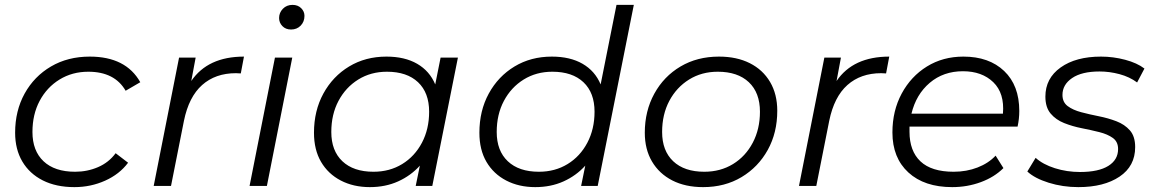

<svg xmlns="http://www.w3.org/2000/svg" viewBox="-20 -762 4729 787"><path d="M285 5Q210 5 155.5 -22.5Q101 -50 71.5 -100Q42 -150 42 -218Q42 -308 81 -378.5Q120 -449 189 -489.5Q258 -530 348 -530Q496 -530 555 -425L495 -390Q450 -468 342 -468Q276 -468 224 -436Q172 -404 142.5 -348.5Q113 -293 113 -221Q113 -144 158.5 -101Q204 -58 288 -58Q338 -58 382 -77Q426 -96 454 -134L505 -95Q470 -48 411 -21.5Q352 5 285 5Z M610 0 714 -526H782L764 -430Q832 -530 980 -530L967 -461Q962 -461 957.5 -461.5Q953 -462 947 -462Q863 -462 808.5 -413.5Q754 -365 734 -267L681 0Z M1003 0 1107 -526H1178L1074 0ZM1173 -641Q1151 -641 1137.5 -655Q1124 -669 1124 -688Q1124 -710 1139.5 -726Q1155 -742 1179 -742Q1201 -742 1214.5 -728.5Q1228 -715 1228 -697Q1228 -673 1212.5 -657Q1197 -641 1173 -641Z M1496 5Q1429 5 1377 -22Q1325 -49 1296 -98.5Q1267 -148 1267 -218Q1267 -308 1305.5 -378.5Q1344 -449 1411 -489.5Q1478 -530 1564 -530Q1639 -530 1690 -500.5Q1741 -471 1764 -416L1786 -526H1857L1752 0H1684L1701 -83Q1664 -42 1612 -18.5Q1560 5 1496 5ZM1511 -58Q1577 -58 1628.5 -89.5Q1680 -121 1709.5 -177Q1739 -233 1739 -304Q1739 -382 1693.5 -425Q1648 -468 1566 -468Q1500 -468 1448.5 -436Q1397 -404 1367.5 -348.5Q1338 -293 1338 -221Q1338 -144 1383.5 -101Q1429 -58 1511 -58Z M2174 5Q2107 5 2055 -22Q2003 -49 1974 -98.5Q1945 -148 1945 -218Q1945 -308 1983.5 -378.5Q2022 -449 2089 -489.5Q2156 -530 2242 -530Q2317 -530 2368 -500.5Q2419 -471 2442 -416L2507 -742H2578L2430 0H2362L2379 -83Q2342 -42 2290 -18.5Q2238 5 2174 5ZM2189 -58Q2255 -58 2306.5 -89.5Q2358 -121 2387.5 -177Q2417 -233 2417 -304Q2417 -382 2371.5 -425Q2326 -468 2244 -468Q2178 -468 2126.5 -436Q2075 -404 2045.5 -348.5Q2016 -293 2016 -221Q2016 -144 2061.5 -101Q2107 -58 2189 -58Z M2862 5Q2789 5 2735.5 -22.5Q2682 -50 2652.5 -100Q2623 -150 2623 -218Q2623 -307 2662 -378Q2701 -449 2769.5 -489.5Q2838 -530 2927 -530Q3000 -530 3053.5 -503Q3107 -476 3136.5 -426Q3166 -376 3166 -308Q3166 -218 3127 -147.5Q3088 -77 3019.5 -36Q2951 5 2862 5ZM2867 -58Q2933 -58 2984.5 -89.5Q3036 -121 3065.5 -177Q3095 -233 3095 -304Q3095 -382 3049.5 -425Q3004 -468 2922 -468Q2856 -468 2804.5 -436Q2753 -404 2723.5 -348.5Q2694 -293 2694 -221Q2694 -144 2739.5 -101Q2785 -58 2867 -58Z M3255 0 3359 -526H3427L3409 -430Q3477 -530 3625 -530L3612 -461Q3607 -461 3602.5 -461.5Q3598 -462 3592 -462Q3508 -462 3453.5 -413.5Q3399 -365 3379 -267L3326 0Z M3883 5Q3769 5 3703.5 -55Q3638 -115 3638 -219Q3638 -308 3676 -378.5Q3714 -449 3779.5 -489.5Q3845 -530 3929 -530Q4034 -530 4096 -471Q4158 -412 4158 -307Q4158 -275 4151 -243H3708Q3708 -233 3708 -222Q3708 -143 3753 -100.5Q3798 -58 3889 -58Q3942 -58 3987 -75.5Q4032 -93 4061 -124L4093 -73Q4056 -36 4000.5 -15.5Q3945 5 3883 5ZM3716 -296H4091Q4098 -380 4051.5 -425Q4005 -470 3927 -470Q3847 -470 3791 -422.5Q3735 -375 3716 -296Z M4400 5Q4336 5 4278.5 -13Q4221 -31 4191 -59L4225 -115Q4255 -88 4304 -72.5Q4353 -57 4407 -57Q4483 -57 4523 -82Q4563 -107 4563 -151Q4563 -181 4541.5 -196.5Q4520 -212 4486 -220.5Q4452 -229 4414 -236.5Q4376 -244 4342 -257.5Q4308 -271 4286.5 -296.5Q4265 -322 4265 -366Q4265 -441 4327.5 -485.5Q4390 -530 4493 -530Q4543 -530 4592 -517Q4641 -504 4671 -481L4641 -424Q4610 -447 4569 -458Q4528 -469 4487 -469Q4414 -469 4374.5 -442Q4335 -415 4335 -373Q4335 -343 4356.5 -327Q4378 -311 4412 -302Q4446 -293 4484 -285.5Q4522 -278 4556 -265Q4590 -252 4611.5 -227.5Q4633 -203 4633 -159Q4633 -81 4569 -38Q4505 5 4400 5Z"/></svg>

Font: Montserrat
Style: Italic
Weight: 400
Italic angle: -11.3°
Designer: Julieta Ulanovsky
Foundry: Julieta Ulanovsky
Version: Version 9.000; ttfautohint (v1.8.4.7-5d5b)